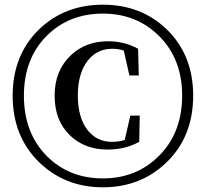

<svg xmlns="http://www.w3.org/2000/svg" viewBox="-20 -780 878 819"><path d="M536 -287H576L574 -175Q514 -142 439 -142Q341 -142 278 -203Q213 -266 213 -372Q213 -478 281 -543Q344 -604 441 -604Q511 -604 569 -572L572 -458H532L508 -564Q487 -572 459 -572Q394 -572 354 -521Q312 -467 312 -373Q312 -279 353 -226Q392 -175 458 -175Q487 -175 512 -183ZM658 -115Q757 -214 757 -372Q757 -529 658 -627Q562 -722 419 -722Q275 -722 180 -628Q82 -530 82 -372Q82 -213 180 -114Q275 -19 419 -19Q562 -19 658 -115ZM690 -656Q804 -546 804 -372Q804 -197 690 -87Q580 19 419 19Q258 19 148 -87Q34 -197 34 -372Q34 -546 148 -656Q257 -760 419 -760Q581 -760 690 -656Z"/></svg>

Font: Source Han Serif SC
Style: Bold
Weight: 700
Designer: Ryoko NISHIZUKA  (kana & ideographs); Frank Grießhammer (Latin, Greek & Cyrillic); Wenlong ZHANG  (bopomofo); Sandoll Co
Foundry: Adobe Systems Incorporated
Version: Version 1.001 October 20, 2017